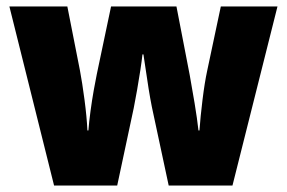

<svg xmlns="http://www.w3.org/2000/svg" viewBox="-20 -573 886 593"><path d="M449 -243Q444 -268 439 -299Q434 -330 430 -358.5Q426 -387 423 -405H420Q418 -386 413.5 -356.5Q409 -327 403.5 -295.5Q398 -264 393 -239L342 0H147L9 -553H188L227 -355Q234 -318 241 -265Q248 -212 250 -170H253Q255 -196 259.5 -229.5Q264 -263 269.5 -294Q275 -325 279 -344L323 -553H525L566 -341Q573 -303 581 -254.5Q589 -206 593 -170H596Q599 -212 605.5 -265Q612 -318 620 -355L662 -553H837L698 0H501Z"/></svg>

Font: Noto Sans Tamil SemiCondensed Black
Style: Regular
Weight: 900
Width: 4
Designer: Jelle Bosma - Monotype Design Team
Foundry: Monotype Imaging Inc.
Version: Version 2.004; ttfautohint (v1.8.4.7-5d5b)